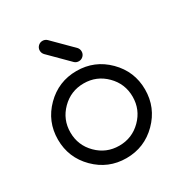

<svg xmlns="http://www.w3.org/2000/svg" viewBox="-181 -912 986 1044"><g transform="rotate(-30 312.5 -390.5)"><path d="M585.9 -273.4Q585.9 -160.2 505.9 -80.1Q425.8 0 312.5 0Q199.2 0 119.1 -80.1Q39.1 -160.2 39.1 -273.4Q39.1 -386.7 119.1 -466.8Q199.2 -546.9 312.5 -546.9Q425.8 -546.9 505.9 -466.8Q585.9 -386.7 585.9 -273.4ZM312.5 -468.8Q231.4 -468.8 174.3 -411.6Q117.2 -354.5 117.2 -273.4Q117.2 -192.4 174.3 -135.3Q231.4 -78.1 312.5 -78.1Q393.6 -78.1 450.7 -135.3Q507.8 -192.4 507.8 -273.4Q507.8 -354.5 450.7 -411.6Q393.6 -468.8 312.5 -468.8ZM195.3 -742.2Q195.3 -758.3 206.8 -769.8Q218.3 -781.2 234.4 -781.2Q250.5 -781.2 262.2 -770L380.9 -651.4Q390.6 -640.1 390.6 -625Q390.6 -608.9 379.2 -597.4Q367.7 -585.9 351.6 -585.9Q335.9 -585.9 324.7 -596.2L206.1 -714.8Q195.3 -726.6 195.3 -742.2Z"/></g></svg>

Font: Comfortaa
Style: Regular
Weight: 400
Designer: Johan Aakerlund - aajohan
Foundry: Johan Aakerlund
Version: Version 2.004 2013